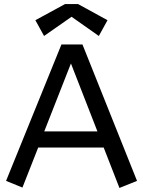

<svg xmlns="http://www.w3.org/2000/svg" viewBox="-20 -920 708 950"><path d="M571 10 493 -190H169L91 8L10 -25L284 -700H388L658 -25ZM199 -270H462L331 -606ZM198 -742 155 -820 302 -900H366L512 -820L469 -742L334 -837Z"/></svg>

Font: ABeeZee
Style: Regular
Weight: 400
Designer: Anja Meiners
Foundry: Anja Meiners
Version: Version 1.003; ttfautohint (v1.8.3)